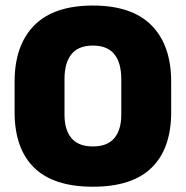

<svg xmlns="http://www.w3.org/2000/svg" viewBox="-20 -674 687 710"><path d="M323.5 16.5Q178 16.5 106 -54.2Q34 -125 34 -259V-372Q34 -506.5 106.5 -580Q179 -653.5 323.5 -653.5Q468 -653.5 540.5 -580Q613 -506.5 613 -372V-259Q613 -125 541 -54.2Q469 16.5 323.5 16.5ZM323.5 -132.5Q377 -132.5 402.8 -163.2Q428.5 -194 428.5 -250V-381.5Q428.5 -441.5 402.8 -473.5Q377 -505.5 323.5 -505.5Q270 -505.5 244.2 -473.5Q218.5 -441.5 218.5 -381.5V-250Q218.5 -194 244.2 -163.2Q270 -132.5 323.5 -132.5Z"/></svg>

Font: Anek Gujarati ExtraBold
Style: Regular
Weight: 800
Version: Version 1.003